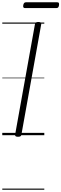

<svg xmlns="http://www.w3.org/2000/svg" viewBox="-20 -1187 539 1686"><path d="M138 14Q124 14 117.5 9.5Q111 5 113 -6L287 -975Q289 -985 295.5 -989.5Q302 -994 317 -994Q331 -994 337.5 -989.5Q344 -985 342 -974L168 -5Q167 5 160 9.5Q153 14 138 14ZM200 -1116Q189 -1116 185.5 -1122.5Q182 -1129 184 -1140Q186 -1153 191.5 -1160Q197 -1167 208 -1167H482Q494 -1167 497 -1160Q500 -1153 498 -1140Q496 -1128 491 -1122Q486 -1116 474 -1116ZM0 469H369V479H0ZM0 -20H369V0H0ZM0 -505H369V-500H0ZM0 -989H369V-979H0Z"/></svg>

Font: Playwrite DE VA Guides
Style: Regular
Weight: 400
Designer: Veronika Burian, José Scaglione
Foundry: TypeTogether
Version: Version 1.003